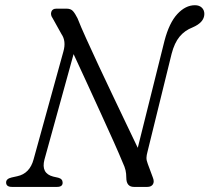

<svg xmlns="http://www.w3.org/2000/svg" viewBox="-20 -734 822 754"><path d="M154.5 -107Q140.5 -53 189 -40.5L209 -36Q226 -31.5 226 -16.5Q226 0 204 0H27Q4 0 4 -17.5Q4 -32 25.5 -37L48 -42Q97 -52.5 112 -108.5L229 -532Q240.5 -572.5 221.5 -600L187 -662Q177.5 -675 181.5 -687.5Q185.5 -700 201.5 -700H241.5Q258 -700 266.5 -690.5Q275 -681 284.5 -662Q297 -630 318.8 -582Q340.5 -534 367 -477.2Q393.5 -420.5 421.5 -361.8Q449.5 -303 475.2 -249.2Q501 -195.5 521 -153.5L626 -574Q644.5 -644.5 676.5 -679Q708.5 -713.5 745.5 -713.5Q762.5 -713.5 772.5 -704Q782.5 -694.5 782.5 -679Q782 -646 736.5 -626.5Q705.5 -614.5 685.2 -590Q665 -565.5 654 -523L559 -137Q555.5 -124.5 555.2 -114.2Q555 -104 560.5 -90L580 -37.5Q587 -20.5 580.5 -10.2Q574 0 558.5 0H506Q476 0 476 -36.5Q476 -52.5 473 -65.5Q470 -78.5 461.5 -96.5Q449 -127 426.8 -176.8Q404.5 -226.5 377.2 -286.2Q350 -346 321.8 -407.2Q293.5 -468.5 269 -521.5Z"/></svg>

Font: Fraunces 9pt S050 Light
Style: Italic
Weight: 300
Italic angle: -16°
Version: Version 1.000; ttfautohint (v1.8.3)